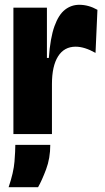

<svg xmlns="http://www.w3.org/2000/svg" viewBox="-20 -560 440 802"><path d="M36 0V-528H176V-318H184Q190 -402 207.5 -450.5Q225 -499 251.5 -519.5Q278 -540 311 -540Q350 -540 387 -519L379 -339Q333 -365 296 -365Q248 -365 222.5 -324.5Q197 -284 197 -209V0ZM16 222Q37 160 40.5 115Q44 70 44 45H190Q190 101 172.5 147.5Q155 194 139 222Z"/></svg>

Font: Bricolage Grotesque 48pt ExtraBold
Style: Regular
Weight: 800
Designer: Mathieu Triay
Foundry: Atelier Triay
Version: Version 1.000; ttfautohint (v1.8.4.7-5d5b);gftools[0.9.32]